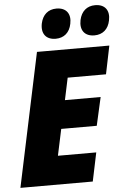

<svg xmlns="http://www.w3.org/2000/svg" viewBox="-61 -979 680 1023"><g transform="rotate(-5 278.5 -467.5)"><path d="M403 -863C392 -809 418 -775 470 -775C514 -775 545 -801 554 -848C565 -900 540 -935 487 -935C443 -935 413 -909 403 -863ZM196 -863C185 -809 211 -775 263 -775C307 -775 338 -801 347 -848C358 -900 333 -935 280 -935C236 -935 206 -909 196 -863ZM6 0H393L425 -153H220L250 -294H440L474 -445H283L308 -563H513L544 -714H157Z"/></g></svg>

Font: Noto Sans SemiCondensed Black
Style: Italic
Weight: 900
Width: 4
Italic angle: -12°
Designer: Monotype Design Team
Foundry: Monotype Imaging Inc.
Version: Version 2.013